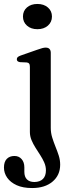

<svg xmlns="http://www.w3.org/2000/svg" viewBox="-45 -717 367 970"><path d="M211.5 -71Q211.5 -45.5 218.8 -22.2Q226 1 235.2 23.8Q244.5 46.5 251.8 69Q259 91.5 259 115Q259 168 220.5 200.5Q182 233 117.5 233Q71 233 39.5 218.8Q8 204.5 -8.5 181Q-25 157.5 -25 129.5Q-25 100.5 -10.8 85.8Q3.5 71 28 71Q50.5 71 64.2 86.8Q78 102.5 78 128.5V151Q78 176 91 189.2Q104 202.5 129 202.5Q157 202 172 187Q187 172 187 143.5Q187 123.5 178.8 104.5Q170.5 85.5 158.5 67Q146.5 48.5 134.5 29.5Q122.5 10.5 114.2 -9.2Q106 -29 106 -50V-379Q106 -390.5 102.2 -395.5Q98.5 -400.5 90 -401.5L56 -403Q47.5 -404.5 43.8 -408Q40 -411.5 40 -417.5Q40 -424 44.2 -428.2Q48.5 -432.5 59.5 -436.5L142.5 -465.5Q159 -471.5 168.8 -474Q178.5 -476.5 185.5 -476.5Q199 -476.5 205.2 -469.5Q211.5 -462.5 211.5 -450.5ZM144 -569.5Q111.5 -569.5 91.2 -587.5Q71 -605.5 71 -633.5Q71 -662 91.2 -679.5Q111.5 -697 144 -697Q176.5 -697 197 -679.2Q217.5 -661.5 217.5 -633.5Q217.5 -605.5 197 -587.5Q176.5 -569.5 144 -569.5Z"/></svg>

Font: Fraunces 11pt
Style: Regular
Weight: 400
Version: Version 1.000;[b76b70a41]